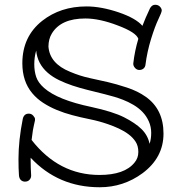

<svg xmlns="http://www.w3.org/2000/svg" viewBox="-20 -747 752 801"><path d="M130.9 -536.1Q123 -508.3 123 -479Q123 -449.7 131.1 -425.8Q139.2 -401.9 164.1 -379.9Q220.7 -330.1 360.8 -300.8Q451.2 -281.2 497.8 -257.6Q544.4 -233.9 570.6 -208.3Q596.7 -182.6 604 -147Q610.8 -167 610.8 -192.6Q610.8 -218.3 600.8 -240.7Q590.8 -263.2 574.5 -280Q558.1 -296.9 536.6 -309.6Q515.1 -322.3 492.2 -331.1Q460.9 -343.3 417 -354Q373 -364.7 342.3 -372.6Q311.5 -380.4 282.2 -390.1Q252.9 -399.9 226.6 -412.6Q200.2 -425.3 179.7 -442.9Q136.2 -480.5 130.9 -536.1ZM111.8 -163.1Q225.6 -17.1 395 -17.1Q499.5 -17.1 541 -68.4Q557.1 -87.4 557.1 -112.8Q557.1 -138.2 545.9 -155.5Q534.7 -172.9 516.6 -186.5Q498.5 -200.2 475.8 -210.7Q453.1 -221.2 430.2 -229Q393.6 -241.7 355 -249.5Q316.4 -257.3 282.2 -266.4Q248 -275.4 217.3 -288.1Q186.5 -300.8 160.2 -317.9Q133.8 -335 114.3 -358.4Q73.2 -407.7 73.2 -482.9Q73.2 -594.7 156.2 -660.2Q232.4 -720.2 340.8 -720.2Q401.9 -720.2 475.6 -695.3Q546.9 -670.9 574.2 -639.2Q585.4 -669.4 606 -712.9Q614.3 -727.1 627.2 -727.1Q640.1 -727.1 647.5 -719Q654.8 -710.9 654.8 -703.4Q654.8 -695.8 640.6 -666.5Q626.5 -637.2 610.1 -584.2Q593.8 -531.2 586.9 -477.1Q585.9 -467.3 578.9 -461.2Q571.8 -455.1 561.3 -455.1Q550.8 -455.1 543.5 -463.4Q536.1 -471.7 536.1 -480V-482.9Q542 -534.7 557.1 -585Q548.3 -611.8 471.7 -640.6Q395.5 -669.9 335.9 -669.9Q233.4 -669.9 195.8 -606.4Q182.6 -584.5 182.1 -553.2Q187 -481.9 272.9 -447.3Q314.5 -429.7 355 -421.1Q395.5 -412.6 429.9 -404.5Q464.4 -396.5 509.3 -381.8Q554.2 -367.2 587.9 -343.3Q662.1 -291 662.1 -189.9Q662.1 -89.4 574.7 -24.4Q495.1 34.2 396 34.2Q223.1 34.2 107.9 -88.9V-77.1Q107.9 -46.4 109.9 -16.1V-14.2Q109.9 -4.4 103.3 2.9Q96.7 10.3 85.7 10.7Q74.7 11.2 67.4 4.4Q60.1 -2.4 59.1 -15.6Q57.1 -42 57.1 -84Q57.1 -161.6 75.2 -252Q80.6 -272.9 100.1 -272.9Q111.3 -272.9 118.7 -264.4Q126 -255.9 126 -251V-245.1Q126 -243.7 124.3 -237.3Q122.6 -231 120.8 -221.4Q119.1 -211.9 117.2 -203.1Q115.7 -192.9 111.8 -163.1Z"/></svg>

Font: Ribeye Marrow
Style: Regular
Weight: 400
Designer: Astigmatic (AOETI)
Foundry: Astigmatic (AOETI)
Version: Version 1.000